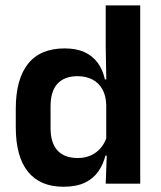

<svg xmlns="http://www.w3.org/2000/svg" viewBox="-20 -681 596 712"><path d="M215 11.5Q128.5 11.5 83.5 -44.5Q38.5 -100.5 38.5 -209.5V-277Q38.5 -387.5 84 -444.5Q129.5 -501.5 219.5 -501.5Q263.5 -501.5 293.8 -487.5Q324 -473.5 342.8 -447.5Q361.5 -421.5 369 -386.5H406.5L374 -291.5Q373 -326 359.8 -349.8Q346.5 -373.5 323 -386Q299.5 -398.5 267.5 -398.5Q219 -398.5 193.2 -370.5Q167.5 -342.5 167.5 -287V-206Q167.5 -151 193.2 -123Q219 -95 268.5 -95Q296.5 -95 318.5 -105.5Q340.5 -116 355.2 -134.2Q370 -152.5 376.5 -175.5L407 -104H371Q363 -72 345 -45.8Q327 -19.5 295.5 -4Q264 11.5 215 11.5ZM372 0 376.5 -120 374 -148.5V-349L374.5 -369.5L372 -510V-661H500V0Z"/></svg>

Font: Anek Telugu SemiBold
Style: Regular
Weight: 600
Designer: Omkar Bhoir (Telugu), Yesha Goshar (Latin)
Foundry: Ek Type
Version: Version 1.003